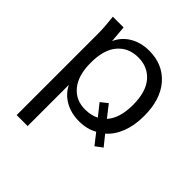

<svg xmlns="http://www.w3.org/2000/svg" viewBox="-196 -648 1002 1002"><g transform="rotate(45 305.0 -147.5)"><path d="M83 216V-386Q83 -414 80.5 -443.5Q78 -473 75 -502H154L162 -409Q183 -457 229 -484Q275 -511 335 -511Q436 -511 496.5 -442Q557 -373 557 -251Q557 -182 536.5 -128.5Q516 -75 478 -42L524 15L485 44L438 -16Q395 9 335 9Q277 9 232 -16.5Q187 -42 164 -88V216ZM319 -446Q248 -446 205.5 -396.5Q163 -347 163 -251Q163 -156 205.5 -105.5Q248 -55 319 -57Q361 -58 392 -74L341 -138L379 -168L430 -103Q475 -152 475 -251Q475 -347 432.5 -396.5Q390 -446 319 -446Z"/></g></svg>

Font: Winston
Style: Regular
Weight: 400
Designer: Original fonts by Vernon Adams / Changes by Cristiano Sobral
Foundry: Original fonts by Vernon Adams / Changes by Cristiano Sobral
Version: Version 2.503;July 17, 2020;FontCreator 13.0.0.2655 64-bit